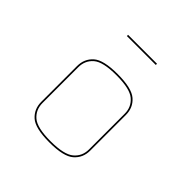

<svg xmlns="http://www.w3.org/2000/svg" viewBox="-193 -1023 1122 1122"><g transform="rotate(45 368.5 -462.0)"><path d="M570 -212Q570 -152 527 -114.5Q484 -77 367 -77Q250 -77 208 -114.5Q166 -152 166 -212V-507Q166 -567 208 -604.5Q250 -642 367 -642Q484 -642 527 -604.5Q570 -567 570 -507ZM176 -212Q176 -156 216 -121.5Q256 -87 367 -87Q478 -87 519 -121.5Q560 -156 560 -212V-507Q560 -563 519 -597.5Q478 -632 367 -632Q256 -632 216 -597.5Q176 -563 176 -507ZM248 -847H487V-837H248Z"/></g></svg>

Font: Bungee Hairline
Style: Regular
Weight: 400
Designer: David Jonathan Ross
Foundry: David Jonathan Ross
Version: Version 1.000;PS 1.0;hotconv 1.0.72;makeotf.lib2.5.5900